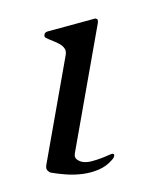

<svg xmlns="http://www.w3.org/2000/svg" viewBox="-61 -500 442 560"><g transform="rotate(10 160.0 -220.5)"><path d="M296.9 -55.7Q284.2 -33.7 263.4 -20.3Q242.7 -6.8 219 0.5Q195.3 7.8 171.1 10.3Q147 12.7 127.4 12.7Q122.6 12.7 116.5 8.3Q110.4 3.9 110.4 -7.3V-332.5Q110.4 -344.2 104 -350.8Q97.7 -357.4 87.9 -360.8Q78.1 -364.3 66.9 -366.5Q55.7 -368.7 45.4 -371.6Q42.5 -372.6 40.8 -374.3Q39.1 -376 39.1 -381.3Q39.1 -383.8 40.5 -386.2Q42 -388.7 46.4 -391.1L170.9 -449.7Q172.9 -450.7 175 -451.7Q177.2 -452.6 178.2 -452.6Q186.5 -452.6 186.5 -440.9V-54.7Q186.5 -43 194.8 -38.6Q203.1 -34.2 212.4 -34.2Q224.6 -34.2 238 -40.3Q251.5 -46.4 263.4 -53.5Q275.4 -60.5 284.2 -66.7Q293 -72.8 295.9 -72.8Q299.8 -72.8 300.3 -70.3Q300.8 -67.9 300.8 -66.4Q300.8 -64.9 300 -62.3Q299.3 -59.6 296.9 -55.7Z"/></g></svg>

Font: Kurinto Book Core
Style: Regular
Weight: 400
Designer: Kurinto was developed by Clint Goss from a range of fonts that are compatible with the SIL Open Font License Version 1.1
Foundry: Clinton F. Goss
Version: Version 2.196; July 25, 2020